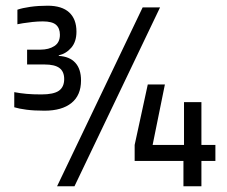

<svg xmlns="http://www.w3.org/2000/svg" viewBox="-20 -653 795 673"><path d="M186 -459V-457Q224 -455 244 -433Q264 -411 264 -371Q264 -319 230.5 -292Q197 -265 136 -265Q99 -265 72.5 -268.5Q46 -272 30 -277V-330Q51 -326 73 -324Q95 -322 125 -322Q168 -322 186.5 -335Q205 -348 205 -376Q205 -402 188.5 -414.5Q172 -427 136 -427H75V-479H122Q151 -479 170.5 -491.5Q190 -504 190 -531Q190 -554 176.5 -566Q163 -578 130 -578Q113 -578 94 -576Q75 -574 60 -571.5Q45 -569 41 -568V-619Q58 -625 86 -629Q114 -633 147 -633Q197 -633 222.5 -609.5Q248 -586 248 -542Q248 -507 230 -486Q212 -465 186 -459ZM241 0H180L480 -627H541ZM735 -89H686V0H623V-89H452V-145L498 -357H558L515 -145H625V-295H686V-145H735Z"/></svg>

Font: Blinker
Style: Regular
Weight: 400
Designer: Juergen Huber
Foundry: supertype
Version: 1.017